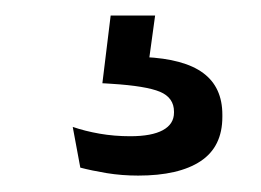

<svg xmlns="http://www.w3.org/2000/svg" viewBox="-20 -28 328 241"><path d="M174.7 -8.5 164.3 67.3 129.8 43.7Q137.1 43.4 145.3 43.2Q153.6 43.1 161.3 43.6Q211.2 45.9 235.1 63.7Q259.1 81.5 259.1 116V118.7Q259.1 156.2 231.8 174.3Q204.5 192.4 153.4 192.4Q133 192.4 113.9 189.3Q94.8 186.1 80.8 182.4L71.3 131.3Q86.8 136.6 105.1 139.8Q123.4 143 143.5 143Q170.4 143 184.4 135.4Q198.4 127.8 198.4 113.3V112.2Q198.4 94.6 180.8 87.2Q163.3 79.9 120.2 77.2Q115.3 76.7 112.5 76.7Q109.8 76.6 108.5 76.5L118.9 -8.5Z"/></svg>

Font: Anek Bangla Medium
Style: Regular
Weight: 500
Designer: Sulekha Rajkumar (Bangla), Yesha Goshar (Latin)
Foundry: Ek Type
Version: Version 1.003